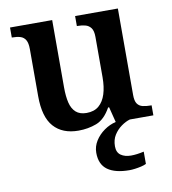

<svg xmlns="http://www.w3.org/2000/svg" viewBox="-86 -610 826 924"><g transform="rotate(-10 327.5 -148.0)"><path d="M264 10Q186 10 143.5 -37.5Q101 -85 101 -187V-417Q101 -447 92 -462Q83 -477 66.5 -482Q50 -487 27 -487H25V-536H231V-207Q231 -163 238.5 -132Q246 -101 265 -84Q284 -67 317 -67Q354 -67 377 -86.5Q400 -106 411 -141Q422 -176 422 -223V-420Q422 -450 411.5 -464Q401 -478 384 -482.5Q367 -487 346 -487H343V-536H552V-113Q552 -84 561.5 -70.5Q571 -57 588 -53Q605 -49 625 -49H631V0H447L428 -75H423Q393 -21 352 -5.5Q311 10 264 10ZM473 240Q403 240 366 213.5Q329 187 329 130Q329 99 346 72Q363 45 390 26Q417 7 447 0H516Q495 6 473.5 21.5Q452 37 437.5 60Q423 83 423 115Q423 145 442.5 158.5Q462 172 492 172Q506 172 521.5 170Q537 168 555 164V224Q545 229 530 232.5Q515 236 499.5 238Q484 240 473 240Z"/></g></svg>

Font: Noto Serif Kannada SemiBold
Style: Regular
Weight: 600
Version: Version 2.003